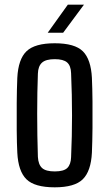

<svg xmlns="http://www.w3.org/2000/svg" viewBox="-20 -793 467 821"><path d="M214 8Q128 8 93 -26.5Q58 -61 54 -140Q52 -179 51.5 -236Q51 -293 51.5 -353Q52 -413 54 -460Q58 -540 93.5 -574Q129 -608 214 -608Q300 -608 334.5 -573.5Q369 -539 373 -460Q375 -416 375.5 -359.5Q376 -303 375.5 -245.5Q375 -188 373 -140Q369 -61 334 -26.5Q299 8 214 8ZM214 -60Q253 -60 268 -75Q283 -90 284 -121Q288 -211 288 -299Q288 -387 284 -480Q283 -512 267 -526Q251 -540 214 -540Q176 -540 159.5 -525Q143 -510 142 -478Q139 -400 139 -306.5Q139 -213 142 -122Q144 -89 160 -74.5Q176 -60 214 -60ZM184 -653 270 -773H339L250 -653Z"/></svg>

Font: Big Shoulders Text Medium
Style: Regular
Weight: 500
Designer: Patric King
Foundry: XO Type Co
Version: Version 1.000; ttfautohint (v1.8.2)